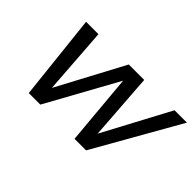

<svg xmlns="http://www.w3.org/2000/svg" viewBox="-71 -778 1056 1056"><g transform="rotate(45 457.0 -250.0)"><path d="M914.1 -500 629.9 0H540L502.9 -415L273.9 0H184.1L129.9 -500H226.1L253.9 -109.9L461.9 -500H582L609.9 -109.9L817.9 -500Z"/></g></svg>

Font: Perun
Style: Italic
Weight: 400
Italic angle: -12°
Foundry: Stefan Peev, Context Ltd
Version: Version 001.000